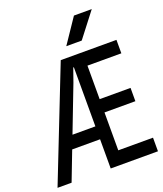

<svg xmlns="http://www.w3.org/2000/svg" viewBox="-225 -1065 995 1174"><g transform="rotate(-20 272.0 -478.0)"><path d="M371 -335V-88.5H597V0H289.5V-190H108L35 0H-56.5L229 -727H591.5V-639.5H371V-421.5H572V-335ZM254.5 -570.5 140.5 -274H289.5V-658.5H285.5ZM514 -955.5 390.5 -795.5H290L398 -955.5Z"/></g></svg>

Font: SplineSansMono30
Style: Regular
Weight: 400
Designer: Eben Sorkin, Mirko Velimirovic
Foundry: Sorkin Type
Version: Version 1.000